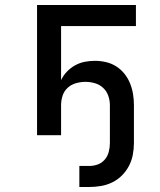

<svg xmlns="http://www.w3.org/2000/svg" viewBox="-20 -540 640 767"><path d="M297 207V123H336Q354 123 370.5 117Q387 111 398.5 97.5Q410 84 414.5 66.5Q419 49 419 31V-120Q419 -139 412.5 -157.5Q406 -176 392 -189Q378 -202 359.5 -207.5Q341 -213 321 -213Q302 -213 283 -207.5Q264 -202 250 -189Q236 -176 230 -157.5Q224 -139 224 -120V0H128V-520H523V-436H224V-220Q233 -239 247.5 -254Q262 -269 280 -279Q298 -289 318 -293Q338 -297 359 -297Q381 -297 403 -292Q425 -287 444 -275Q463 -263 477 -245.5Q491 -228 499.5 -207Q508 -186 511.5 -164Q515 -142 515 -120V31Q515 55 510.5 78.5Q506 102 495 123Q484 144 467 161Q450 178 428.5 188.5Q407 199 383.5 203Q360 207 336 207Z"/></svg>

Font: Iosevka SS04 Medium Extended
Style: Regular
Weight: 500
Width: 7
Monospace: yes
Designer: Belleve Invis
Foundry: Belleve Invis
Version: Version 19.0.0; ttfautohint (v1.8.4)